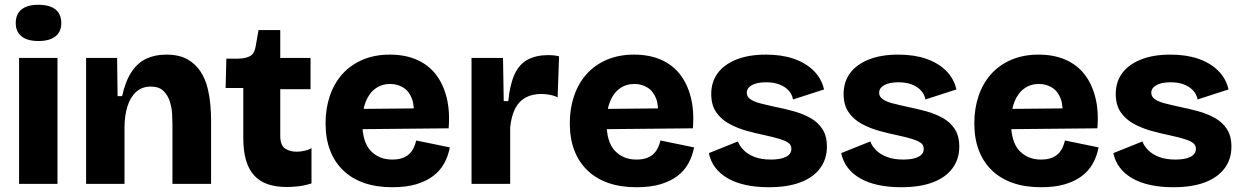

<svg xmlns="http://www.w3.org/2000/svg" viewBox="-20 -771 5209 805"><path d="M60 0V-528H221V0ZM141 -599Q95 -599 70.5 -618.5Q46 -638 46 -674Q46 -712 70.5 -731.5Q95 -751 141 -751Q188 -751 212.5 -731.5Q237 -712 237 -674Q237 -638 212.5 -618.5Q188 -599 141 -599Z M341 0V-316V-528H471L473 -368H492Q506 -431 531.5 -469.5Q557 -508 593.5 -525Q630 -542 677 -542Q731 -542 765.5 -522.5Q800 -503 820.5 -471.5Q841 -440 850 -403Q859 -366 862 -331Q865 -296 865 -269V0H703V-252Q703 -269 701.5 -295Q700 -321 691.5 -347Q683 -373 664.5 -390.5Q646 -408 612 -408Q575 -408 550.5 -385.5Q526 -363 514 -324Q502 -285 502 -235V0Z M1182 13Q1137 13 1103 1.5Q1069 -10 1046 -35Q1023 -60 1011.5 -99Q1000 -138 1000 -194V-402H926L929 -525H978Q1014 -526 1031 -537.5Q1048 -549 1052 -577L1064 -645H1155V-528H1282V-397H1155V-202Q1155 -162 1175 -148.5Q1195 -135 1223 -135Q1241 -135 1258 -139Q1275 -143 1286 -150V-2Q1254 8 1227.5 10.5Q1201 13 1182 13Z M1625 14Q1558 14 1506.5 -4Q1455 -22 1419 -56.5Q1383 -91 1364 -140.5Q1345 -190 1345 -254Q1345 -316 1363 -369Q1381 -422 1415.5 -460.5Q1450 -499 1500.5 -520.5Q1551 -542 1614 -542Q1678 -542 1726.5 -521Q1775 -500 1806.5 -460Q1838 -420 1852.5 -362.5Q1867 -305 1861 -233L1450 -229V-314L1767 -317L1713 -277Q1719 -326 1707 -357.5Q1695 -389 1670.5 -404Q1646 -419 1616 -419Q1581 -419 1554.5 -400Q1528 -381 1513.5 -345Q1499 -309 1499 -257Q1499 -176 1534 -139Q1569 -102 1624 -102Q1651 -102 1669 -109Q1687 -116 1698 -127.5Q1709 -139 1715.5 -153.5Q1722 -168 1725 -182L1866 -153Q1859 -116 1842 -85.5Q1825 -55 1796 -33Q1767 -11 1725 1.5Q1683 14 1625 14Z M1957 0V-249V-528H2089L2092 -347H2111Q2118 -417 2137.5 -459.5Q2157 -502 2192.5 -521Q2228 -540 2280 -540Q2290 -540 2300.5 -539Q2311 -538 2324 -535L2318 -363Q2301 -371 2282.5 -374Q2264 -377 2249 -377Q2211 -377 2183 -361.5Q2155 -346 2139.5 -315Q2124 -284 2119 -237V0Z M2649 14Q2582 14 2530.5 -4Q2479 -22 2443 -56.5Q2407 -91 2388 -140.5Q2369 -190 2369 -254Q2369 -316 2387 -369Q2405 -422 2439.5 -460.5Q2474 -499 2524.5 -520.5Q2575 -542 2638 -542Q2702 -542 2750.5 -521Q2799 -500 2830.5 -460Q2862 -420 2876.5 -362.5Q2891 -305 2885 -233L2474 -229V-314L2791 -317L2737 -277Q2743 -326 2731 -357.5Q2719 -389 2694.5 -404Q2670 -419 2640 -419Q2605 -419 2578.5 -400Q2552 -381 2537.5 -345Q2523 -309 2523 -257Q2523 -176 2558 -139Q2593 -102 2648 -102Q2675 -102 2693 -109Q2711 -116 2722 -127.5Q2733 -139 2739.5 -153.5Q2746 -168 2749 -182L2890 -153Q2883 -116 2866 -85.5Q2849 -55 2820 -33Q2791 -11 2749 1.5Q2707 14 2649 14Z M3203 14Q3150 14 3106.5 4.5Q3063 -5 3031 -23.5Q2999 -42 2979 -68.5Q2959 -95 2952 -129L3074 -178Q3080 -160 3097.5 -142Q3115 -124 3143.5 -113Q3172 -102 3213 -102Q3253 -102 3275.5 -113.5Q3298 -125 3298 -147Q3298 -163 3285.5 -172Q3273 -181 3248.5 -188.5Q3224 -196 3187 -204Q3148 -212 3109 -223Q3070 -234 3036.5 -252.5Q3003 -271 2982.5 -301Q2962 -331 2962 -377Q2962 -427 2988.5 -463.5Q3015 -500 3066.5 -521Q3118 -542 3191 -542Q3257 -542 3307 -525Q3357 -508 3390.5 -475.5Q3424 -443 3435 -396L3305 -354Q3301 -376 3286 -392Q3271 -408 3247.5 -417Q3224 -426 3192 -426Q3154 -426 3132.5 -414Q3111 -402 3111 -382Q3111 -366 3125.5 -355.5Q3140 -345 3166.5 -338Q3193 -331 3230 -323Q3270 -315 3308 -304.5Q3346 -294 3377.5 -276.5Q3409 -259 3428 -230Q3447 -201 3447 -156Q3447 -104 3418.5 -65.5Q3390 -27 3336 -6.5Q3282 14 3203 14Z M3758 14Q3705 14 3661.5 4.5Q3618 -5 3586 -23.5Q3554 -42 3534 -68.5Q3514 -95 3507 -129L3629 -178Q3635 -160 3652.5 -142Q3670 -124 3698.5 -113Q3727 -102 3768 -102Q3808 -102 3830.5 -113.5Q3853 -125 3853 -147Q3853 -163 3840.5 -172Q3828 -181 3803.5 -188.5Q3779 -196 3742 -204Q3703 -212 3664 -223Q3625 -234 3591.5 -252.5Q3558 -271 3537.5 -301Q3517 -331 3517 -377Q3517 -427 3543.5 -463.5Q3570 -500 3621.5 -521Q3673 -542 3746 -542Q3812 -542 3862 -525Q3912 -508 3945.5 -475.5Q3979 -443 3990 -396L3860 -354Q3856 -376 3841 -392Q3826 -408 3802.5 -417Q3779 -426 3747 -426Q3709 -426 3687.5 -414Q3666 -402 3666 -382Q3666 -366 3680.5 -355.5Q3695 -345 3721.5 -338Q3748 -331 3785 -323Q3825 -315 3863 -304.5Q3901 -294 3932.5 -276.5Q3964 -259 3983 -230Q4002 -201 4002 -156Q4002 -104 3973.5 -65.5Q3945 -27 3891 -6.5Q3837 14 3758 14Z M4345 14Q4278 14 4226.5 -4Q4175 -22 4139 -56.5Q4103 -91 4084 -140.5Q4065 -190 4065 -254Q4065 -316 4083 -369Q4101 -422 4135.5 -460.5Q4170 -499 4220.5 -520.5Q4271 -542 4334 -542Q4398 -542 4446.5 -521Q4495 -500 4526.5 -460Q4558 -420 4572.5 -362.5Q4587 -305 4581 -233L4170 -229V-314L4487 -317L4433 -277Q4439 -326 4427 -357.5Q4415 -389 4390.5 -404Q4366 -419 4336 -419Q4301 -419 4274.5 -400Q4248 -381 4233.5 -345Q4219 -309 4219 -257Q4219 -176 4254 -139Q4289 -102 4344 -102Q4371 -102 4389 -109Q4407 -116 4418 -127.5Q4429 -139 4435.5 -153.5Q4442 -168 4445 -182L4586 -153Q4579 -116 4562 -85.5Q4545 -55 4516 -33Q4487 -11 4445 1.5Q4403 14 4345 14Z M4899 14Q4846 14 4802.5 4.5Q4759 -5 4727 -23.5Q4695 -42 4675 -68.5Q4655 -95 4648 -129L4770 -178Q4776 -160 4793.5 -142Q4811 -124 4839.5 -113Q4868 -102 4909 -102Q4949 -102 4971.5 -113.5Q4994 -125 4994 -147Q4994 -163 4981.5 -172Q4969 -181 4944.5 -188.5Q4920 -196 4883 -204Q4844 -212 4805 -223Q4766 -234 4732.5 -252.5Q4699 -271 4678.5 -301Q4658 -331 4658 -377Q4658 -427 4684.5 -463.5Q4711 -500 4762.5 -521Q4814 -542 4887 -542Q4953 -542 5003 -525Q5053 -508 5086.5 -475.5Q5120 -443 5131 -396L5001 -354Q4997 -376 4982 -392Q4967 -408 4943.5 -417Q4920 -426 4888 -426Q4850 -426 4828.5 -414Q4807 -402 4807 -382Q4807 -366 4821.5 -355.5Q4836 -345 4862.5 -338Q4889 -331 4926 -323Q4966 -315 5004 -304.5Q5042 -294 5073.5 -276.5Q5105 -259 5124 -230Q5143 -201 5143 -156Q5143 -104 5114.5 -65.5Q5086 -27 5032 -6.5Q4978 14 4899 14Z"/></svg>

Font: Bricolage Grotesque 48pt Condensed ExtraBold ExtraBold
Style: Regular
Weight: 800
Version: Version 1.000;gftools[0.9.30]